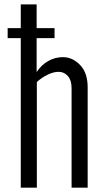

<svg xmlns="http://www.w3.org/2000/svg" viewBox="-20 -860 485 880"><path d="M148.9 0H75.2V-685.1H15.1V-731H75.2V-839.8H147.9V-731H230V-685.1H147.9V-529.8Q170.4 -563.5 201.9 -580.8Q233.4 -598.1 268.1 -598.1Q312.5 -598.1 347.2 -562Q381.8 -525.9 381.8 -460V0H308.1V-456.1Q308.1 -492.2 291 -511.5Q273.9 -530.8 248.5 -530.8Q225.6 -530.8 198.5 -517.8Q171.4 -504.9 148.9 -483.9Z"/></svg>

Font: VL Oswald
Style: Light
Weight: 300
Designer: vernon adams
Foundry: vernon adams
Version: Version ; ttfautohint (v0.92.18-e454-dirty) -l 8 -r 50 -G 20